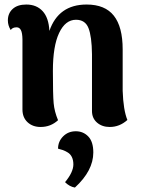

<svg xmlns="http://www.w3.org/2000/svg" viewBox="-20 -551 628 856"><path d="M161.1 15.1Q125.5 15.1 102.8 -6.1Q80.1 -27.3 80.1 -63V-376Q79.6 -404.3 73.2 -416.7Q66.9 -429.2 54.2 -429.2Q35.2 -429.2 27.8 -417Q15.1 -437.5 15.1 -460Q15.1 -491.7 36.6 -511.2Q58.1 -530.8 97.2 -530.8Q143.1 -530.8 170.2 -501.2Q197.3 -471.7 200.2 -413.1Q240.7 -530.8 366.2 -530.8Q448.2 -530.8 487.5 -481Q526.9 -431.2 526.9 -331.1V-146Q529.8 -60.5 547.9 -16.1Q513.2 15.1 469.2 15.1Q435.1 15.1 412.6 -4.4Q390.1 -23.9 390.1 -56.2V-309.1Q389.2 -388.7 374.5 -425.8Q359.9 -462.9 318.8 -462.9Q271.5 -462.9 243.7 -404.3Q215.8 -345.7 215.8 -234.9Q215.8 -128.4 219.2 -90.8Q222.7 -53.2 238.8 -15.1Q206.1 15.1 161.1 15.1ZM238.8 111.8Q238.8 79.6 261.5 56.9Q284.2 34.2 317.9 34.2Q351.1 34.2 373.5 57.4Q396 80.6 396 128.9Q396 210 314 285.2Q290 281.2 270 261.2Q307.1 216.3 307.1 182.1Q307.1 163.1 300.5 149.4Q293.9 135.7 281.5 128.4Q269 121.1 260.7 118.2Q252.4 115.2 238.8 111.8Z"/></svg>

Font: Arima
Style: Bold
Weight: 700
Designer: Joana Correia and Natanael Gama
Foundry: NDISCOVER
Version: Version 1.100;Glyphs 3.1.2 (3151)